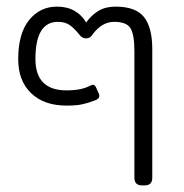

<svg xmlns="http://www.w3.org/2000/svg" viewBox="-20 -560 555 580"><path d="M386 -23V-406Q386 -456 374 -475Q362 -494 325 -494Q287 -494 259 -455Q252 -444 240 -444Q228 -444 220 -455Q205 -474 191 -484Q177 -494 155 -494Q87 -494 87 -382Q87 -287 181 -287Q226 -287 252 -301Q258 -304 261 -304Q267 -304 271 -294L279 -276Q280 -274 280 -270Q280 -261 265 -256Q244 -248 226.5 -244.5Q209 -241 181 -241Q113 -241 74 -278.5Q35 -316 35 -381Q35 -459 68 -499.5Q101 -540 152 -540Q183 -540 205.5 -527Q228 -514 240 -492Q257 -515 278 -527.5Q299 -540 329 -540Q390 -540 415 -508.5Q440 -477 440 -412V-23Q440 0 417 0H409Q386 0 386 -23Z"/></svg>

Font: Mitr ExtraLight
Style: Regular
Weight: 275
Designer: Thanarat Vachiruckul
Foundry: Cadson Demak Co.,Ltd.
Version: Version 1.001